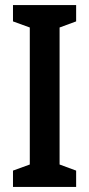

<svg xmlns="http://www.w3.org/2000/svg" viewBox="-20 -734 350 754"><path d="M279 0H31V-64L97 -88V-626L31 -650V-714H279V-650L214 -626V-88L279 -64Z"/></svg>

Font: Noto Sans Arabic ExtCond SemBd
Style: Regular
Weight: 600
Width: 2
Designer: Monotype Design Team, Nadine Chahine, Nizar Qandah and Khaled Hosny
Foundry: Monotype Imaging Inc.
Version: Version 2.012; ttfautohint (v1.8.4.7-5d5b)